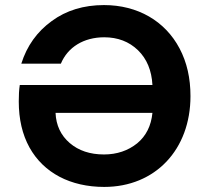

<svg xmlns="http://www.w3.org/2000/svg" viewBox="-20 -730 821 757"><path d="M96 -149C152 -48 258 7 391 7C592 7 731 -140 731 -351C731 -422 717 -484 688 -539C631 -647 523 -710 390 -710C310 -710 241 -689 184 -647C126 -605 86 -549 64 -479H220C247 -544 310 -583 391 -583C444 -583 489 -566 524 -532C559 -498 578 -452 581 -395H58C55 -376 54 -354 54 -330C54 -260 68 -200 96 -149ZM199 -285H581C576 -234 556 -194 521 -165C485 -136 441 -121 390 -121C335 -121 290 -136 255 -166C220 -196 201 -236 199 -285Z"/></svg>

Font: Poppins SemiBold
Style: Regular
Weight: 600
Designer: Ninad Kale (Devanagari), Jonny Pinhorn (Latin)
Foundry: Indian Type Foundry
Version: 4.004